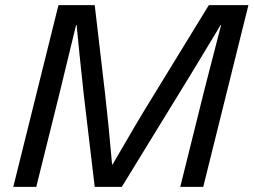

<svg xmlns="http://www.w3.org/2000/svg" viewBox="-20 -732 993 752"><path d="M686 0 776 -362 790 -417Q802 -464 846 -634H844L808 -574Q706 -405 679 -362L457 0H351L308 -362Q288 -548 280 -634H278L212 -362L122 0H32L209 -712H351L392 -361Q406 -238 419 -88H421Q523 -265 583 -361L798 -712H953L776 0Z"/></svg>

Font: CST
Style: Italic
Weight: 400
Italic angle: -14°
Version: Version 1.00